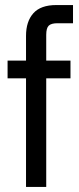

<svg xmlns="http://www.w3.org/2000/svg" viewBox="-20 -740 314 760"><path d="M83 -598Q83 -655 112 -687.5Q141 -720 203 -720H269V-648H207Q183 -648 173 -638.5Q163 -629 163 -602V-500H259V-430H163V0H83V-430H10V-500H83Z"/></svg>

Font: CyStack Display
Style: Regular
Weight: 400
Designer: Weizhong Zhang
Foundry: 本地遙控
Version: Version 1.000;Glyphs 3.1.2 (3151)